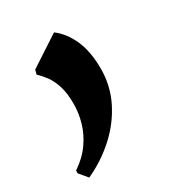

<svg xmlns="http://www.w3.org/2000/svg" viewBox="-114 -196 461 509"><g transform="rotate(-30 117.0 58.0)"><path d="M13.5 248.5 -7.5 223.5V215Q23 194.5 41.2 168.5Q59.5 142.5 67.5 114.2Q75.5 86 75.5 58.5Q75.5 25.5 68.5 3.5Q61.5 -18.5 50.8 -33Q40 -47.5 29 -57.5L32.5 -71L125 -131.5Q152.5 -111 168.5 -74.8Q184.5 -38.5 184.5 14Q184.5 65.5 162 110.8Q139.5 156 100.8 191.2Q62 226.5 13.5 248.5Z"/></g></svg>

Font: Merriweather 96pt Black
Style: Italic
Weight: 900
Italic angle: -7.8°
Version: Version 2.101